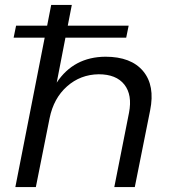

<svg xmlns="http://www.w3.org/2000/svg" viewBox="-20 -762 712 782"><path d="M494 -608.5H246.5L211 -425.5Q280 -530 409.5 -531Q514 -531 563 -472.2Q612 -413.5 591.5 -312.5L529 0H445.5L505.5 -303Q519.5 -375.5 486.5 -417.5Q453.5 -459.5 382 -459.5Q307.5 -458.5 253 -410.2Q198.5 -362 182 -280.5L126 0H42.5L162 -608.5H35.5L45.5 -657.5H172L188.5 -742H272.5L256 -657.5H504Z"/></svg>

Font: Argentum Sans Light
Style: Italic
Weight: 300
Italic angle: -11.3°
Designer: Julieta Ulanovsky (font), Owen Earl (portions from Jones font), Cristiano Sobral (main changes and remaster)
Foundry: Julieta Ulanovsky (font), Owen Earl (portions from Jones font), Cristiano Sobral (main changes and remaster)
Version: Version 3.127